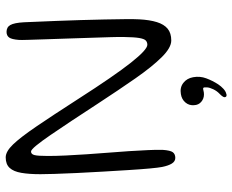

<svg xmlns="http://www.w3.org/2000/svg" viewBox="-92 -534 834 690"><g transform="rotate(-90 325.0 -189.0)"><path d="M102.5 24Q90 24 82.2 11.5Q74.5 -1 70 -23.5Q67.5 -36 64.5 -68.2Q61.5 -100.5 58.8 -144.8Q56 -189 53.2 -237.2Q50.5 -285.5 48.2 -330.8Q46 -376 45 -410.8Q44 -445.5 44 -461Q44 -501.5 48.8 -529.2Q53.5 -557 66.5 -571.2Q79.5 -585.5 104.5 -585.5Q125.5 -585.5 151 -559Q176.5 -532.5 215.5 -475.2Q254.5 -418 314 -325.5Q398 -194.5 444.8 -135.5Q491.5 -76.5 509 -76.5Q518.5 -76.5 524.5 -82.2Q530.5 -88 533.5 -106Q536.5 -124 537 -160.5Q537.5 -176 536.5 -207.8Q535.5 -239.5 534.2 -280Q533 -320.5 531.5 -362.8Q530 -405 528.8 -442.2Q527.5 -479.5 526.8 -505.2Q526 -531 526.5 -537.5Q528.5 -564 535.2 -573.2Q542 -582.5 555.5 -582.5Q563.5 -582.5 569.8 -579.2Q576 -576 580 -569Q584 -562 586.5 -549.8Q589 -537.5 590 -519.5Q590.5 -507 591.8 -476.2Q593 -445.5 594.8 -404.2Q596.5 -363 597.8 -318Q599 -273 600 -230.8Q601 -188.5 601.2 -155.5Q601.5 -122.5 600.5 -105.5Q598.5 -68 590.5 -42.2Q582.5 -16.5 566.8 -3.5Q551 9.5 524.5 9.5Q498.5 9.5 464.5 -24.8Q430.5 -59 388.5 -119.2Q346.5 -179.5 296.5 -256Q265 -304.5 236.5 -347.5Q208 -390.5 185.2 -423.8Q162.5 -457 147 -475.8Q131.5 -494.5 125.5 -494.5Q116 -494.5 112.8 -482.5Q109.5 -470.5 109.5 -434Q109.5 -405 111.2 -369.5Q113 -334 115.5 -295.5Q118 -257 121.2 -218Q124.5 -179 126.8 -142.5Q129 -106 130.5 -75.2Q132 -44.5 131.5 -22Q129.5 6.5 122.8 15.2Q116 24 102.5 24ZM322 205.5Q319 201 322.8 195Q326.5 189 333 183Q343 173.5 349.2 160.5Q355.5 147.5 356 137.5Q356.5 132.5 356 128.5Q355.5 124.5 352 124Q348.5 124 343 125.5Q337.5 127 330.5 127Q315.5 127 304 117.2Q292.5 107.5 292 91Q290.5 73.5 301.8 60.2Q313 47 332 44Q355.5 40 372 52.8Q388.5 65.5 392.5 88Q397 112.5 388.5 135.2Q380 158 367 178Q360 188.5 351 196.8Q342 205 333.5 207Q330.5 208.5 327 208.2Q323.5 208 322 205.5Z"/></g></svg>

Font: Gluten Thin ExtraLight
Style: Regular
Weight: 250
Version: Version 1.300